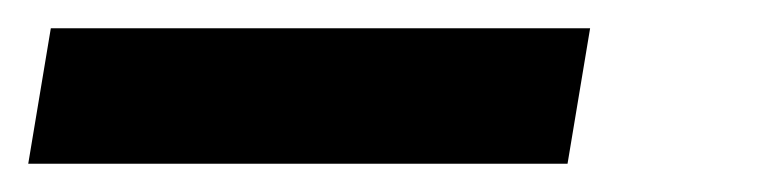

<svg xmlns="http://www.w3.org/2000/svg" viewBox="-33 -20 553 136"><path d="M-13 96 3 0H385L369 96Z"/></svg>

Font: Iosevka Curly Oblique
Style: Bold
Weight: 700
Italic angle: -9°
Monospace: yes
Designer: Belleve Invis
Foundry: Belleve Invis
Version: Version 11.1.0; ttfautohint (v1.8.3)